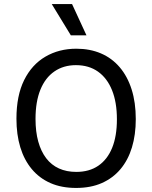

<svg xmlns="http://www.w3.org/2000/svg" viewBox="-20 -913 751 946"><path d="M355 13Q283 13 228.5 -11Q174 -35 136.5 -80Q99 -125 80 -187.5Q61 -250 61 -328Q61 -442 99 -518.5Q137 -595 204 -634Q271 -673 356 -673Q423 -673 477 -650Q531 -627 569.5 -582Q608 -537 628.5 -472.5Q649 -408 649 -326Q649 -249 630 -186.5Q611 -124 573.5 -79.5Q536 -35 481.5 -11Q427 13 355 13ZM356 -66Q420 -66 464.5 -96.5Q509 -127 532.5 -184.5Q556 -242 556 -325Q556 -409 532 -468.5Q508 -528 463 -560Q418 -592 354 -592Q293 -592 248 -561Q203 -530 179 -471Q155 -412 155 -327Q155 -264 168.5 -215.5Q182 -167 207.5 -133.5Q233 -100 270.5 -83Q308 -66 356 -66ZM329 -739 235 -893H335L406 -739Z"/></svg>

Font: Bricolage Grotesque 17pt
Style: Regular
Weight: 400
Version: Version 1.001;gftools[0.9.33.dev8+g029e19f]